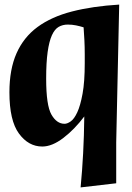

<svg xmlns="http://www.w3.org/2000/svg" viewBox="-20 -625 573 836"><path d="M499 -605 486 -5V173L331 191Q338 118 342 42Q346 -34 347 -118Q305 -62 256 -24.5Q207 13 164 13Q104 13 62.5 -43.5Q21 -100 21 -223Q21 -323 52 -393Q83 -463 143.5 -507.5Q204 -552 293.5 -575Q383 -598 499 -605ZM181 -282Q181 -166 204 -126Q227 -86 261 -86Q273 -86 288 -96.5Q303 -107 316.5 -136Q330 -165 339.5 -217Q349 -269 349 -350V-389Q349 -420 347.5 -449.5Q346 -479 344 -506Q328 -511 311 -514.5Q294 -518 275 -518Q253 -518 235.5 -508Q218 -498 206 -471.5Q194 -445 187.5 -399Q181 -353 181 -282Z"/></svg>

Font: Trickster
Style: Regular
Weight: 400
Designer: Jean-Baptiste Morizot
Foundry: Jean-Baptiste Morizot
Version: Version 2.000;PS 2.0;hotconv 1.0.88;makeotf.lib2.5.647800